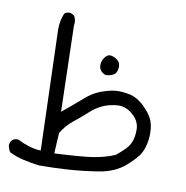

<svg xmlns="http://www.w3.org/2000/svg" viewBox="-116 -456 684 705"><g transform="rotate(10 226.5 -104.0)"><path d="M300.8 -225.6Q300.8 -239.3 292.5 -247.1Q281.2 -257.8 266.6 -260.7Q264.2 -261.2 262.2 -261.2Q252.4 -261.2 244.6 -252Q232.4 -237.3 232.4 -219.7Q232.4 -206.5 241.7 -196.8Q249.5 -189.5 258.3 -187Q274.4 -188 287.1 -194.8Q297.9 -200.7 300.3 -218.8Q300.8 -222.2 300.8 -225.6ZM325.2 -85.4Q353.5 -85.4 377.4 -64.5Q404.8 -41 404.8 -8.3Q404.8 22.5 394.5 43Q388.7 55.2 375.7 68.1Q362.8 81.1 345.2 95.2Q305.2 111.8 260.5 118.2Q215.8 124.5 122.1 128.9L126.5 52.2Q144 22 171.4 0.5Q198.7 -21 220 -40.8Q241.2 -60.5 265.1 -71.5Q289.1 -82.5 318.8 -85Q321.8 -85.4 325.2 -85.4ZM455.1 17.1Q456.1 7.8 456.1 2.7Q456.1 -2.4 456.1 -7.1Q456.1 -11.7 455.3 -20.8Q454.6 -29.8 452.1 -39.1Q446.3 -66.9 415.8 -97.4Q385.3 -127.9 353.5 -133.3Q332.5 -137.2 319.1 -137.2Q305.7 -137.2 295.9 -135.7Q274.4 -132.3 246.6 -121.6Q219.2 -110.8 192.9 -87.4Q165.5 -63 120.1 -25.9L111.8 -345.2Q112.8 -351.6 112.8 -356.4Q112.8 -371.6 105.5 -382.3L92.3 -389.2Q90.3 -389.6 88.9 -389.6Q77.1 -389.6 69.3 -383.3Q57.1 -356.4 57.1 -321.8Q57.1 -319.3 71.3 127L62 126.5Q29.3 124.5 -16.1 102.1Q-17.6 101.6 -19.5 101.6Q-31.7 101.6 -39.1 108.4Q-45.4 115.7 -47.4 127Q-45.4 141.1 -38.1 152.8Q-13.7 165 14.6 171.6Q43 178.2 73.7 182.1Q125 182.1 179.7 178.7Q234.4 175.3 294.4 165.8Q354.5 156.2 392.6 122.6Q430.7 88.9 441.2 67.1Q451.7 45.4 455.1 17.1Z"/></g></svg>

Font: NaikaiFont
Style: Light
Weight: 300
Version: Version 1.89